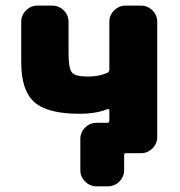

<svg xmlns="http://www.w3.org/2000/svg" viewBox="-20 -567 641 685"><path d="M370.1 -173.8Q370.1 -175.8 368.2 -177.2Q366.2 -178.7 363.3 -177.7Q323.2 -161.1 263.7 -161.1Q149.4 -161.1 102.5 -202.6Q55.7 -244.1 55.7 -344.7V-489.3Q55.7 -512.7 72.8 -529.8Q89.8 -546.9 113.3 -546.9H167Q190.4 -546.9 207.5 -529.8Q224.6 -512.7 224.6 -489.3V-376Q224.6 -322.3 236.8 -308.1Q249 -293.9 293 -293.9Q335 -293.9 363.3 -307.6Q370.1 -310.5 370.1 -318.4V-489.3Q370.1 -512.7 387.2 -529.8Q404.3 -546.9 427.7 -546.9H483.4Q506.8 -546.9 523.9 -529.8Q541 -512.7 541 -489.3V-78.1Q541 -54.7 523.9 -37.6Q506.8 -20.5 483.4 -20.5H429.7Q422.9 -20.5 422.9 -13.7V40Q422.9 63.5 405.8 80.6Q388.7 97.7 365.2 97.7H324.2Q300.8 97.7 283.7 80.6Q266.6 63.5 266.6 40V-71.3Q266.6 -94.7 283.7 -111.8Q300.8 -128.9 324.2 -128.9H363.3Q370.1 -128.9 370.1 -136.7Z"/></svg>

Font: Gen Jyuu Gothic Heavy
Style: Bold
Weight: 900
Designer: [Source Han Sans]
Ryoko NISHIZUKA  (kana & ideographs); Paul D. Hunt (Latin, Greek & Cyrillic); Wenlong ZHANG  (bopomofo
Version: Version 1.002.20150607